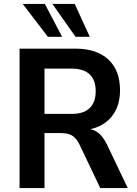

<svg xmlns="http://www.w3.org/2000/svg" viewBox="-20 -951 692 971"><path d="M79 0V-705H361Q469 -705 528 -650Q587 -595 587 -495Q587 -434 563.5 -390Q540 -346 497.5 -321Q455 -296 397 -292L402 -300L426 -299Q455 -297 478.5 -278Q502 -259 521 -220L626 0H487L383 -218Q372 -241 359 -254Q346 -267 329 -272.5Q312 -278 288 -278H205V0ZM205 -375H344Q403 -375 433.5 -404.5Q464 -434 464 -490Q464 -546 433.5 -575Q403 -604 342 -604H205ZM362 -765 245 -931H358L434 -765ZM222 -765 95 -931H207L294 -765Z"/></svg>

Font: Nunito Sans 10pt SemiCondensed
Style: Bold
Weight: 700
Width: 4
Designer: Vernon Adams
Foundry: Vernon Adams
Version: Version 3.101;gftools[0.9.27]